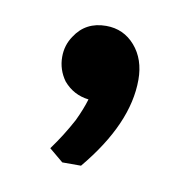

<svg xmlns="http://www.w3.org/2000/svg" viewBox="-42 -175 319 323"><g transform="rotate(10 117.5 -13.5)"><path d="M108 -6Q82 -9 65 -29Q52 -47 52 -69Q52 -89 63 -105Q81 -133 116 -133Q146 -133 165.5 -110.5Q185 -88 185 -53Q185 22 115 106H83L59 86Q78 60 93 32Q103 11 108 -6Z"/></g></svg>

Font: Almarai Bold
Style: Regular
Weight: 700
Designer: Boutros International 2019
Foundry: Created by Boutros International 2019
Version: Version 1.10